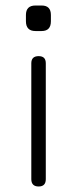

<svg xmlns="http://www.w3.org/2000/svg" viewBox="-20 -676 280 696"><path d="M131 -563.5C131 -563.5 108.5 -563.5 108.5 -563.5C85.5 -563.5 74 -575.5 74 -599C74 -599 74 -599 74 -599C74 -599 74 -621.5 74 -621.5C74 -644.5 85.5 -656 108.5 -656C108.5 -656 108.5 -656 108.5 -656C108.5 -656 131 -656 131 -656C153.5 -656 164.5 -644.5 164.5 -621.5C164.5 -621.5 164.5 -621.5 164.5 -621.5C164.5 -621.5 164.5 -599 164.5 -599C164.5 -575.5 153.5 -563.5 131 -563.5C131 -563.5 131 -563.5 131 -563.5ZM120 0C120 0 120 0 120 0C102.5 0 93.5 -9 93.5 -26.5C93.5 -26.5 93.5 -26.5 93.5 -26.5C93.5 -26.5 93.5 -446.5 93.5 -446.5C93.5 -464 102.5 -472.5 120 -472.5C120 -472.5 120 -472.5 120 -472.5C137.5 -472.5 146 -464 146 -446.5C146 -446.5 146 -446.5 146 -446.5C146 -446.5 146 -26.5 146 -26.5C146 -9 137.5 0 120 0Z"/></svg>

Font: Jura-Fortis-Regular
Style: Regular
Weight: 500
Designer: Daniel Johnson, Alexei Vanyashin, Mirko Velimirovic
Foundry: Daniel Johnson
Version: ""